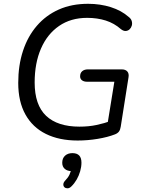

<svg xmlns="http://www.w3.org/2000/svg" viewBox="-20 -734 766 1015"><path d="M390.6 8.9Q293.1 8.9 222.6 -26Q152 -60.9 114.2 -129.1Q76.4 -197.2 76.4 -295.6Q76.4 -388.8 101.6 -465.3Q126.8 -541.9 174.9 -597.7Q223 -653.5 291 -683.7Q359 -713.9 445.7 -713.9Q509.9 -713.9 565.8 -696.2Q621.8 -678.5 660.2 -644.6Q673.3 -634.7 676.6 -622Q680 -609.3 676.5 -597.9Q673.1 -586.5 664.8 -578.8Q656.5 -571.1 644.8 -570.2Q633.1 -569.3 619.5 -579.7Q583.9 -611.2 539.1 -625.4Q494.3 -639.6 440.8 -639.6Q354.4 -639.6 292.3 -596.8Q230.1 -554.1 196.7 -477.3Q163.2 -400.4 163.2 -297.9Q163.2 -179.2 223.7 -121.8Q284.3 -64.5 400.1 -64.5Q449.1 -64.5 490.3 -73.3Q531.6 -82.1 569.2 -95.7L544.2 -52.9L584.5 -301.9H440.5Q423.5 -301.9 413.5 -309.5Q403.5 -317 403.5 -330.2Q403.5 -348.2 414.7 -357.7Q425.9 -367.2 444.4 -367.2H623.8Q643.3 -367.2 653 -356.3Q662.8 -345.3 659.4 -325.3L618.2 -64.1Q615.8 -48 608.8 -38.5Q601.7 -29.1 587.7 -23.7Q549.3 -8.7 496.3 0.1Q443.2 8.9 390.6 8.9ZM357.4 251.4Q347.5 261.3 337.4 261.5Q327.3 261.7 321 256.1Q314.6 250.4 314.8 240.5Q315.1 230.6 324.9 220.3Q340 204.7 347.3 189.2Q354.6 173.7 357.1 156.1L360.2 170.7Q336.1 170.7 322.5 158.8Q309 146.9 309 126.6Q309 102.6 323.9 89Q338.8 75.5 362.8 75.5Q410.6 75.5 410.6 125.7Q410.6 148.1 403.8 171.4Q397.1 194.8 385.2 215.4Q373.3 236 357.4 251.4Z"/></svg>

Font: Nunito Variable Extra Light
Style: Italic
Weight: 200
Italic angle: -9°
Designer: Vernon Adams
Foundry: Vernon Adams
Version: Version 3.602